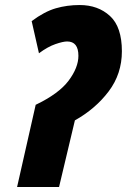

<svg xmlns="http://www.w3.org/2000/svg" viewBox="-20 -744 505 764"><path d="M48 0H215L278 -265Q360 -311 412.5 -380.5Q465 -450 465 -540Q465 -637 417.5 -680.5Q370 -724 297 -724Q247 -724 202 -711Q157 -698 106 -660L135 -532Q170 -558 200.5 -568.5Q231 -579 247 -579Q292 -579 292 -522Q292 -475 253 -423Q214 -371 122 -327Z"/></svg>

Font: Noto Sans Display Condensed Black
Style: Italic
Weight: 900
Width: 3
Italic angle: -192°
Designer: Monotype Design Team
Foundry: Monotype Imaging Inc.
Version: Version 1.900